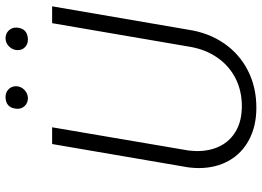

<svg xmlns="http://www.w3.org/2000/svg" viewBox="-144 -771 926 678"><g transform="rotate(-90 319.0 -432.0)"><path d="M315.4 -875.5Q331.5 -875.5 342.5 -865Q353.5 -854.5 353.5 -838.4Q353.5 -821.8 341.1 -809.3Q328.6 -796.9 311.5 -796.4Q294.9 -796.4 283.9 -807.6Q272.9 -818.8 273.9 -835.9Q276.9 -875 315.4 -875.5ZM522.5 -875.5Q539.6 -875.5 550.5 -864Q561.5 -852.5 560.5 -835.4Q557.6 -797.4 518.6 -796.4Q502.4 -796.4 491.7 -806.4Q481 -816.4 481 -832.5Q481 -849.6 493.2 -862.3Q505.4 -875 522.5 -875.5ZM576.2 -710.9H635.7L553.2 -230.5Q542.5 -158.7 505.1 -104.2Q467.8 -49.8 409.2 -19.8Q350.6 10.3 277.8 10.3Q212.9 10.3 164.6 -15.4Q116.2 -41 90.3 -87.2Q64.5 -133.3 64.5 -193.8Q64.5 -209 66.9 -229.5L149.4 -710.9H208.5L126.5 -229Q124.5 -208.5 124.5 -199.2Q124.5 -152.3 142.8 -116.7Q161.1 -81.1 196.8 -61Q232.4 -41 283.2 -41Q337.9 -41 382.1 -63.7Q426.3 -86.4 454.8 -127.9Q483.4 -169.4 492.7 -223.6Z"/></g></svg>

Font: Mardoto Light
Style: Italic
Weight: 300
Italic angle: -12°
Designer: Christian Robertson, Vahan Hovhannisyan
Foundry: Google
Version: Version 1.000